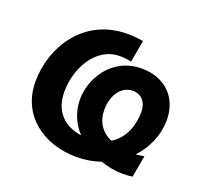

<svg xmlns="http://www.w3.org/2000/svg" viewBox="-98 -649 839 777"><g transform="rotate(20 321.0 -260.5)"><path d="M302 9C339 9 373 3 405 -8C437 3 471 9 502 9C516 9 529 8 543 6L560 -88C548 -86 537 -84 524 -83C569 -131 595 -192 595 -257C595 -353 529 -418 430 -418C298 -418 236 -302 236 -217C236 -161 257 -116 290 -80C213 -91 166 -140 166 -223C166 -322 224 -435 329 -435C343 -435 365 -433 378 -429L395 -524C373 -528 348 -530 327 -530C137 -530 42 -367 42 -222C42 -75 161 9 302 9ZM343 -210C343 -272 376 -321 426 -321C463 -321 487 -294 487 -251C487 -199 468 -134 412 -101C370 -120 343 -156 343 -210Z"/></g></svg>

Font: Fixel Display 20240404 SemiBold
Style: Italic
Weight: 600
Italic angle: -10°
Designer: AlfaBravo + MacPaw
Foundry: Kyrylo Tkachov, Marchela Mozhyna, Serhii Makarenko, Maria Weinstein, Zakhar Kryvoshyya
Version: Version 1.211;Glyphs 3.2 (3225)